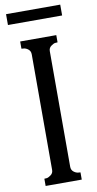

<svg xmlns="http://www.w3.org/2000/svg" viewBox="-104 -1004 528 1047"><g transform="rotate(-10 160.0 -480.0)"><path d="M10 -900V-960H310V-900ZM60 0V-40Q66 -40 74 -41Q82 -42 96 -52Q110 -62 110 -80V-720Q110 -738 97.5 -748Q85 -758 72 -759L60 -760V-800H260V-760Q254 -760 246 -759Q238 -758 224 -748Q210 -738 210 -720V-80Q210 -62 222.5 -52Q235 -42 248 -41L260 -40V0Z"/></g></svg>

Font: Laverick
Style: Regular
Weight: 400
Designer: Daniel Pimley
Foundry: Daniel Pimley
Version: Version 1.000;PS 001.001;hotconv 1.0.56